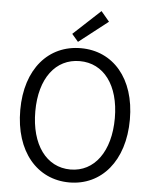

<svg xmlns="http://www.w3.org/2000/svg" viewBox="-63 -1015 863 1080"><g transform="rotate(5 368.5 -475.0)"><path d="M369 13C550 13 678 -135 678 -369C678 -602 550 -745 369 -745C187 -745 59 -602 59 -369C59 -135 187 13 369 13ZM369 -60C233 -60 144 -181 144 -369C144 -556 233 -672 369 -672C504 -672 593 -556 593 -369C593 -181 504 -60 369 -60ZM349 -779 513 -907 466 -963 313 -821Z"/></g></svg>

Font: Noto Sans CJK SC DemiLight
Style: Regular
Weight: 350
Designer: Ryoko NISHIZUKA 西塚涼子 (kana, bopomofo & ideographs); Paul D. Hunt (Latin, Greek & Cyrillic); Sandoll Communications 산돌커뮤니
Foundry: Adobe
Version: Version 2.004;hotconv 1.0.118;makeotfexe 2.5.65603